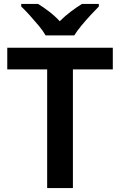

<svg xmlns="http://www.w3.org/2000/svg" viewBox="-20 -957 611 977"><path d="M351 0H220V-604H17V-714H554V-604H351ZM212 -777Q199 -800 176.5 -827Q154 -854 130.5 -880Q107 -906 88 -924V-937H174Q200 -921 229.5 -898.5Q259 -876 284 -849Q311 -876 341 -898.5Q371 -921 397 -937H483V-924Q465 -906 441 -880Q417 -854 394.5 -827Q372 -800 358 -777Z"/></svg>

Font: Noto Sans Sora Sompeng SemiBold
Style: Regular
Weight: 600
Version: Version 2.101